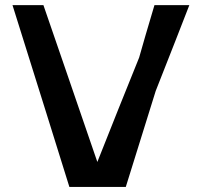

<svg xmlns="http://www.w3.org/2000/svg" viewBox="-20 -739 797 758"><path d="M529.3 -511.7C502 -443.4 474.6 -375 446.3 -305.7C418.9 -237.3 391.6 -168.9 364.3 -99.6C269.5 -375 199.2 -581.1 151.4 -718.8C97.7 -718.8 56.6 -718.8 29.3 -718.8C129.9 -399.4 204.1 -160.2 253.9 -1C352.5 -1 426.8 -1 476.6 -1C529.3 -169.9 568.4 -295.9 594.7 -379.9C654.3 -530.3 698.2 -643.6 727.5 -718.8C666 -718.8 620.1 -718.8 589.8 -718.8C562.5 -627 542 -557.6 529.3 -511.7Z"/></svg>

Font: DropForged
Style: Regular
Weight: 400
Designer: Antoine
Version: Version 1.0